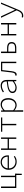

<svg xmlns="http://www.w3.org/2000/svg" viewBox="2624 -3156 751 6040"><g transform="rotate(-90 3000.0 -136.5)"><path d="M106 0V-480H151V-39H448V-480H492V-39H558V-13L553 172H514V0Z M930 12Q878 12 832 -5Q786 -22 751.5 -54.5Q717 -87 697 -134Q677 -181 677 -240Q677 -298 697 -345Q717 -392 750 -424.5Q783 -457 826.5 -474.5Q870 -492 917 -492Q966 -492 1006 -476.5Q1046 -461 1074 -432.5Q1102 -404 1117 -363Q1132 -322 1132 -270Q1132 -261 1132 -251.5Q1132 -242 1130 -233H722Q723 -183 740.5 -144Q758 -105 787 -79Q816 -53 853.5 -39.5Q891 -26 933 -26Q982 -26 1021 -40.5Q1060 -55 1094 -78L1112 -45Q1080 -23 1037 -5.5Q994 12 930 12ZM918 -454Q883 -454 850.5 -442Q818 -430 791.5 -406.5Q765 -383 747 -349Q729 -315 724 -271H1092Q1087 -364 1039 -409Q991 -454 918 -454Z M1305 0V-480H1350V-272H1650V-480H1695V0H1650V-232H1350V0Z M2078 0V-442H1876V-480H2325V-442H2122V0Z M2505 217V-480H2543L2548 -411H2550Q2586 -446 2634 -469Q2682 -492 2729 -492Q2831 -492 2882 -425.5Q2933 -359 2933 -247Q2933 -186 2914.5 -138Q2896 -90 2865.5 -56.5Q2835 -23 2794 -5.5Q2753 12 2708 12Q2673 12 2629 -6Q2585 -24 2549 -56H2547L2550 42V217ZM2706 -27Q2745 -27 2778 -43Q2811 -59 2835 -88Q2859 -117 2872.5 -157.5Q2886 -198 2886 -247Q2886 -291 2877 -329Q2868 -367 2848.5 -394.5Q2829 -422 2797.5 -437.5Q2766 -453 2722 -453Q2684 -453 2639.5 -431.5Q2595 -410 2550 -365V-98Q2592 -60 2634.5 -43.5Q2677 -27 2706 -27Z M3259 12Q3227 12 3196.5 4Q3166 -4 3143 -20Q3120 -36 3106 -61Q3092 -86 3092 -120Q3092 -160 3113 -190Q3134 -220 3178.5 -242Q3223 -264 3292.5 -278Q3362 -292 3460 -301Q3460 -331 3453 -358.5Q3446 -386 3429.5 -407Q3413 -428 3385.5 -440.5Q3358 -453 3317 -453Q3290 -453 3264 -447Q3238 -441 3214 -431Q3190 -421 3170 -409.5Q3150 -398 3135 -388L3115 -421Q3129 -431 3151.5 -443.5Q3174 -456 3201 -466.5Q3228 -477 3259 -484.5Q3290 -492 3322 -492Q3370 -492 3404.5 -477.5Q3439 -463 3461 -438Q3483 -413 3493.5 -379.5Q3504 -346 3504 -307V0H3467L3462 -72H3460Q3418 -39 3365.5 -13.5Q3313 12 3259 12ZM3267 -26Q3358 -26 3460 -113V-267Q3368 -259 3306.5 -246Q3245 -233 3207 -215Q3169 -197 3153 -174Q3137 -151 3137 -122Q3137 -96 3148 -78Q3159 -60 3177.5 -48.5Q3196 -37 3219.5 -31.5Q3243 -26 3267 -26Z M3674 12Q3654 12 3639 5L3649 -37Q3654 -35 3658.5 -34Q3663 -33 3669 -33Q3698 -33 3715.5 -62Q3733 -91 3741 -153L3780 -480H4078V0H4034V-442H3815Q3807 -367 3798 -293Q3789 -219 3780 -144Q3771 -64 3744 -26Q3717 12 3674 12Z M4351 0V-480H4396V-289H4514Q4599 -289 4648 -253.5Q4697 -218 4697 -146Q4697 -73 4648 -36.5Q4599 0 4514 0ZM4396 -38H4504Q4579 -38 4615.5 -63.5Q4652 -89 4652 -146Q4652 -202 4615.5 -226.5Q4579 -251 4504 -251H4396Z M4905 0V-480H4950V-272H5250V-480H5295V0H5250V-232H4950V0Z M5525 219Q5510 219 5494 216.5Q5478 214 5467 209L5479 170Q5488 173 5500.5 175.5Q5513 178 5526 178Q5582 178 5618 142Q5654 106 5676 51L5693 9L5460 -480H5506L5646 -178Q5660 -148 5677.5 -111.5Q5695 -75 5712 -43H5716Q5730 -75 5744.5 -111Q5759 -147 5772 -178L5897 -480H5940L5714 60Q5703 90 5686.5 119Q5670 148 5647 170Q5624 192 5593.5 205.5Q5563 219 5525 219Z"/></g></svg>

Font: Source Code Pro Light
Style: Regular
Weight: 300
Monospace: yes
Designer: Paul D. Hunt, Teo Tuominen
Foundry: Adobe Systems Incorporated
Version: Version 2.030;PS 1.000;hotconv 16.6.51;makeotf.lib2.5.65220